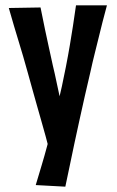

<svg xmlns="http://www.w3.org/2000/svg" viewBox="-20 -542 438 720"><path d="M225 158 114 152Q125 115 136 78.5Q147 42 157 4.5Q167 -33 176.5 -70Q186 -107 195 -144Q204 -181 212 -218Q220 -255 227 -291Q236 -337 242 -373Q248 -409 253.5 -444Q259 -479 265 -522H381Q372 -489 364.5 -459.5Q357 -430 350 -401Q343 -372 335 -340.5Q327 -309 319 -272Q308 -227 298 -181.5Q288 -136 278 -91.5Q268 -47 259 -4Q250 39 241.5 79.5Q233 120 225 158ZM165 25Q159 -3 151 -31.5Q143 -60 135 -88.5Q127 -117 118.5 -146.5Q110 -176 101.5 -207Q93 -238 84 -270Q75 -302 67 -330Q59 -358 50.5 -385Q42 -412 33 -443Q24 -474 13 -512L132 -514Q142 -465 149 -430.5Q156 -396 163 -365.5Q170 -335 178 -297Q186 -264 192.5 -232Q199 -200 206.5 -167Q214 -134 222 -100Q230 -66 240 -29Z"/></svg>

Font: Truculenta
Style: Bold
Weight: 700
Designer: Ivan Castro, Eva Sanz & Omnibus-Type Team
Foundry: Omnibus-Type
Version: Version 1.002